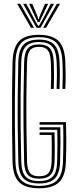

<svg xmlns="http://www.w3.org/2000/svg" viewBox="-20 -992 407 1019"><path d="M187.8 7.2Q114.2 7.2 81.4 -25.5Q48.5 -58.2 46.5 -133.8Q44.8 -219.2 44 -304.8Q43.2 -390.2 43.9 -479.1Q44.5 -568 46.8 -663.5Q48.8 -738.2 80.6 -772.8Q112.5 -807.2 187.2 -807.2Q255.8 -807.2 289.2 -775.8Q322.8 -744.2 326.5 -667.5Q328.2 -630.8 328.4 -594.2Q328.5 -557.8 326.5 -520H311.2Q312.8 -552.5 313 -589.2Q313.2 -626 311.2 -666.5Q307.8 -736.5 278.4 -765.5Q249 -794.5 187.2 -794.5Q120 -794.5 92 -763.1Q64 -731.8 62 -663Q60 -572.8 59.2 -485.6Q58.5 -398.5 59.2 -311.4Q60 -224.2 62 -133.8Q63.8 -62.8 94 -34.1Q124.2 -5.5 187.8 -5.5Q252.2 -5.5 282.1 -34.8Q312 -64 314.2 -133.8Q315.8 -175 316.1 -210.5Q316.5 -246 316.2 -276.1Q316 -306.2 315.2 -330.2H190V-343.8H330.2Q331.5 -307 331.8 -255.8Q332 -204.5 329.8 -133Q327 -55.5 292.5 -24.1Q258 7.2 187.8 7.2ZM187.8 -18.2Q130.2 -18.2 104.6 -44.8Q79 -71.2 77.2 -134Q75.2 -224 74.2 -308.8Q73.2 -393.5 74.1 -480.1Q75 -566.8 77.2 -662.5Q79 -728 105 -754.9Q131 -781.8 187.2 -781.8Q242.2 -781.8 267.6 -755.2Q293 -728.8 295.8 -665.8Q297.8 -626.8 297.6 -591.6Q297.5 -556.5 296 -520H280.5Q282 -556.2 282.1 -591.4Q282.2 -626.5 280.5 -664.8Q278 -722.2 255.9 -745.6Q233.8 -769 187.2 -769Q139.2 -769 116.8 -745Q94.2 -721 92.8 -662Q90.2 -566 89.5 -479.1Q88.8 -392.2 89.6 -307.8Q90.5 -223.2 92.8 -134.5Q94.2 -78.8 116 -54.9Q137.8 -31 187.8 -31Q236.5 -31 259.2 -54.4Q282 -77.8 283.5 -135Q284.8 -179.2 284.8 -225.9Q284.8 -272.5 284 -303H190V-316.5H299.8Q300.8 -285 300.8 -241Q300.8 -197 299 -134.2Q296.8 -71.8 271.2 -45Q245.8 -18.2 187.8 -18.2ZM187.8 -43.8Q145.5 -43.8 127.4 -64.5Q109.2 -85.2 108 -135Q106 -224.5 105 -309.4Q104 -394.2 104.9 -480.8Q105.8 -567.2 108 -661.5Q109.5 -713 127.4 -734.6Q145.2 -756.2 187.2 -756.2Q226.8 -756.2 244.9 -735.5Q263 -714.8 265.2 -664Q266.8 -626.2 266.8 -592.4Q266.8 -558.5 265.2 -520H249.8Q250.8 -545.8 251.1 -568.9Q251.5 -592 251.2 -614.9Q251 -637.8 249.8 -662.8Q247.8 -708 233.5 -725.8Q219.2 -743.5 187.2 -743.5Q153.8 -743.5 139.2 -725.2Q124.8 -707 123.5 -661.2Q121 -567.8 120.2 -482.4Q119.5 -397 120.4 -312.2Q121.2 -227.5 123.5 -135.2Q124.5 -92.2 138.9 -74.4Q153.2 -56.5 187.8 -56.5Q222.8 -56.5 237.8 -74.2Q252.8 -92 254.2 -136.2Q255.2 -177.5 254.9 -214.9Q254.5 -252.2 253.8 -275.8H190V-289.2H269.5Q270 -266 270.5 -226.1Q271 -186.2 269.5 -135.5Q268 -85.5 249.1 -64.6Q230.2 -43.8 187.8 -43.8ZM70.8 -972H87.2L160.5 -844.5H144.5ZM102.8 -972H119.5L169 -877.5L182.2 -855.2H187L200.2 -877.5L249.8 -972H266.5L195.2 -844.5H173.8ZM134 -972H151L179.2 -904.8L183.2 -889.8H186L190 -904.8L218.8 -972H235.5L198.8 -895L189.2 -874.5H180L170.2 -895ZM282 -972H298.5L224.5 -844.5H208.8Z"/></svg>

Font: Big Shoulders Inline Display Thin Medium
Style: Regular
Weight: 500
Version: Version 2.002